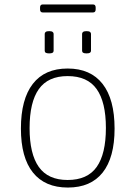

<svg xmlns="http://www.w3.org/2000/svg" viewBox="-20 -837 609 863"><path d="M285 6Q182 6 128 -61.5Q74 -129 74 -259Q74 -391 127.5 -460Q181 -529 284 -529Q387 -529 441 -460Q495 -391 495 -259Q495 -129 441.5 -61.5Q388 6 285 6ZM284 -28Q373 -28 414.5 -86.5Q456 -145 456 -262Q456 -378 414.5 -436.5Q373 -495 284 -495Q196 -495 154.5 -436.5Q113 -378 113 -261Q113 -145 154.5 -86.5Q196 -28 284 -28ZM369 -597Q358 -597 353.5 -600Q349 -603 349 -609V-685Q349 -690 353.5 -693.5Q358 -697 369 -697Q380 -697 384.5 -693.5Q389 -690 389 -685V-609Q389 -603 384.5 -600Q380 -597 369 -597ZM201 -597Q190 -597 185.5 -600Q181 -603 181 -609V-685Q181 -690 185.5 -693.5Q190 -697 201 -697Q212 -697 216.5 -693.5Q221 -690 221 -685V-609Q221 -603 216.5 -600Q212 -597 201 -597ZM172 -781Q160 -781 160 -795V-803Q160 -817 172 -817H398Q410 -817 410 -803V-795Q410 -781 398 -781Z"/></svg>

Font: Asap Thin
Style: Regular
Weight: 250
Designer: Pablo Cosgaya
Foundry: Omnibus-Type
Version: Version 3.001